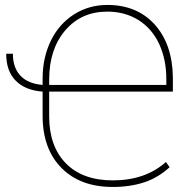

<svg xmlns="http://www.w3.org/2000/svg" viewBox="-20 -740 777 770"><path d="M432.6 9.8C479 9.8 521 3.4 558.6 -8.8C595.7 -21 629.4 -41.5 660.2 -69.3C660.2 -69.3 645.5 -90.3 645.5 -90.3C645.5 -90.3 645.5 -90.3 645.5 -90.3C589.8 -41 519 -16.6 432.6 -16.6C432.6 -16.6 432.6 -16.6 432.6 -16.6C351.6 -16.6 288.6 -39.6 244.1 -85C199.7 -130.4 177.2 -193.4 177.2 -272.9C177.2 -272.9 177.2 -372.6 177.2 -372.6C177.2 -372.6 673.3 -372.6 673.3 -372.6C673.3 -372.6 673.3 -431.2 673.3 -431.2C673.3 -431.2 673.3 -431.2 673.3 -431.2C671.9 -520 647 -590.3 599.6 -642.6C552.2 -694.3 489.3 -720.2 410.6 -720.2C410.6 -720.2 410.6 -720.2 410.6 -720.2C361.3 -720.2 316.9 -707.5 277.3 -682.6C237.3 -657.2 206.1 -622.1 184.1 -577.1C162.1 -531.7 150.9 -481.4 150.9 -425.8C150.9 -425.8 150.9 -399.4 150.9 -399.4C150.9 -399.4 150.9 -399.4 150.9 -399.4C111.3 -402.8 82 -415 62 -436.5C42 -457.5 31.7 -486.8 31.7 -524.4C31.7 -524.4 4.9 -524.4 4.9 -524.4C4.9 -524.4 4.9 -524.4 4.9 -524.4C4.9 -478 17.6 -441.9 43 -416.5C68.4 -390.6 104.5 -376 150.9 -372.6C150.9 -372.6 150.9 -275.9 150.9 -275.9C150.9 -275.9 150.9 -275.9 150.9 -275.9C150.9 -187 176.3 -117.2 226.6 -66.4C276.9 -15.6 345.2 9.8 432.6 9.8C432.6 9.8 432.6 9.8 432.6 9.8ZM177.2 -420.9C177.2 -420.9 177.2 -420.9 177.2 -420.9C177.2 -502 198.7 -567.9 241.7 -618.2C284.7 -668.5 340.8 -693.4 410.6 -693.4C410.6 -693.4 410.6 -693.4 410.6 -693.4C457.5 -693.4 499 -682.1 535.2 -659.7C570.8 -637.2 598.6 -605.5 618.2 -564C637.2 -522.5 647 -476.1 647 -424.3C647 -424.3 647 -399.4 647 -399.4C647 -399.4 177.2 -399.4 177.2 -399.4C177.2 -399.4 177.2 -420.9 177.2 -420.9Z"/></svg>

Font: WOX
Style: Regular
Weight: 500
Designer: Google
Foundry: ""
Version: ""